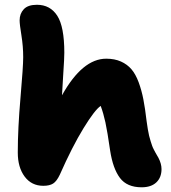

<svg xmlns="http://www.w3.org/2000/svg" viewBox="-20 -798 723 812"><path d="M163.1 -12.2Q113.3 -12.2 84.2 -51.3Q55.2 -90.3 55.2 -152.8Q55.2 -253.9 66.7 -385.3Q78.1 -516.6 78.1 -556.2Q78.1 -602.1 70.6 -648.4Q63 -694.8 63 -711.9Q63 -740.2 80.6 -759Q98.1 -777.8 136.2 -777.8Q192.4 -777.8 222.2 -731.4Q252 -685.1 252 -575.2Q252 -550.3 247.8 -489.3Q243.7 -428.2 242.2 -395Q328.6 -549.8 429.2 -549.8Q464.8 -549.8 491.5 -537.8Q518.1 -525.9 535.9 -505.1Q553.7 -484.4 566.4 -450Q579.1 -415.5 586.4 -377.4Q593.8 -339.4 600.1 -285.2Q602.5 -267.1 605.2 -251.2Q607.9 -235.4 610.6 -223.9Q613.3 -212.4 617.2 -200.4Q621.1 -188.5 623.3 -181.9Q625.5 -175.3 630.4 -165.8Q635.3 -156.2 637 -153.3Q638.7 -150.4 643.8 -141.4Q648.9 -132.3 649.9 -130.9Q663.1 -105.5 663.1 -83Q663.1 -47.4 641.1 -26.6Q619.1 -5.9 579.1 -5.9Q517.1 -5.9 487.3 -45.4Q457.5 -85 445.8 -161.1Q434.1 -242.2 425.8 -280.5Q417.5 -318.8 405.8 -350.1Q380.9 -333.5 333.3 -255.9Q285.6 -178.2 232.9 -59.1Q219.7 -31.2 204.6 -21.7Q189.5 -12.2 163.1 -12.2Z"/></svg>

Font: Shantell Sans Bouncy
Style: Regular
Weight: 800
Designer: Stephen Nixon, Anya Danilova, Shantell Martin
Foundry: Arrow Type
Version: Version 1.006;[9816181b4]